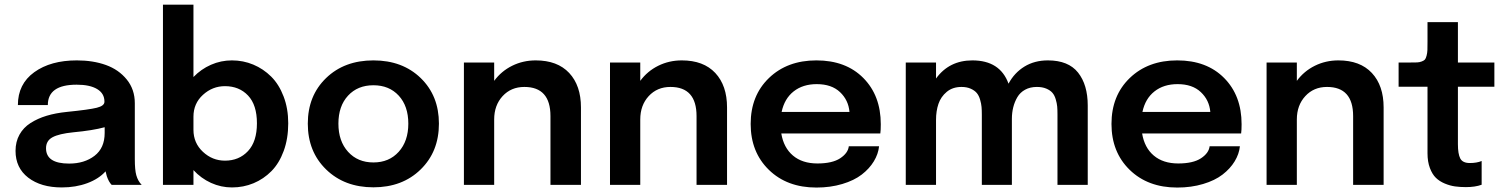

<svg xmlns="http://www.w3.org/2000/svg" viewBox="-20 -802 6536 833"><path d="M248 11.2Q157.7 11.2 102.5 -31.2Q47.4 -73.7 47.4 -147.5Q47.4 -187 64.5 -217.8Q81.5 -248.5 112.5 -268.3Q143.6 -288.1 182.4 -299.8Q221.2 -311.5 269.5 -316.4Q366.7 -326.2 399.9 -334.5Q433.1 -342.8 433.1 -360.4V-361.3Q433.1 -396.5 401.6 -415.5Q370.1 -434.6 312.5 -434.6Q187.5 -434.6 187.5 -346.2H57.6Q57.6 -437.5 128.7 -488.8Q199.7 -540 313.5 -540Q383.8 -540 439.5 -520Q495.1 -500 530 -457Q564.9 -414.1 564.9 -354V-111.8Q564.9 -64.9 571.3 -42Q578.6 -16.1 594.7 0H464.4Q452.1 -12.2 443.4 -37.6Q440.9 -44.9 438 -58.6Q408.7 -25.9 358.6 -7.3Q308.6 11.2 248 11.2ZM279.8 -92.3Q346.2 -92.3 390.1 -126Q434.1 -159.7 434.1 -225.1V-250Q381.8 -235.8 297.9 -228Q235.8 -221.7 207.8 -206.5Q179.7 -191.4 179.7 -158.7Q179.7 -92.3 279.8 -92.3Z M687 0V-781.7H819.3V-467.8Q852.1 -502 895.3 -521Q938.5 -540 986.3 -540Q1035.2 -540 1078.9 -521.7Q1122.6 -503.4 1156.5 -469.7Q1190.4 -436 1210.4 -383.5Q1230.5 -331.1 1230.5 -267.1Q1230.5 -200.7 1210.9 -147.2Q1191.4 -93.8 1157.7 -59.6Q1124 -25.4 1080.1 -7.1Q1036.1 11.2 986.3 11.2Q939 11.2 895.5 -8.5Q852.1 -28.3 819.3 -64V0ZM956.1 -428.2Q901.9 -428.2 860.6 -390.6Q819.3 -353 819.3 -295.9V-238.8Q819.3 -181.6 860.4 -143.3Q901.4 -105 956.1 -105Q1017.1 -105 1055.9 -146.5Q1094.7 -188 1094.7 -267.1Q1094.7 -346.7 1056.2 -387.5Q1017.6 -428.2 956.1 -428.2Z M1315.4 -265.6Q1315.4 -386.7 1394.8 -463.4Q1474.1 -540 1600.1 -540Q1726.1 -540 1805.2 -463.4Q1884.3 -386.7 1884.3 -265.6Q1884.3 -144 1804.9 -66.7Q1725.6 10.7 1600.1 10.7Q1474.6 10.7 1395 -66.7Q1315.4 -144 1315.4 -265.6ZM1490.2 -143.3Q1532.2 -97.2 1600.1 -97.2Q1668 -97.2 1709.7 -143.3Q1751.5 -189.5 1751.5 -265.6Q1751.5 -341.8 1710 -387Q1668.5 -432.1 1600.1 -432.1Q1531.7 -432.1 1490 -387Q1448.2 -341.8 1448.2 -265.6Q1448.2 -189.5 1490.2 -143.3Z M1992.7 0V-530.8H2124V-451.2Q2154.8 -493.2 2201.9 -516.6Q2249 -540 2304.2 -540Q2398.4 -540 2449.5 -485.4Q2500.5 -430.7 2500.5 -335.9V0H2368.2V-298.3Q2368.2 -424.8 2254.9 -424.8Q2197.3 -424.8 2160.6 -385Q2124 -345.2 2124 -283.7V0Z M2626.5 0V-530.8H2757.8V-451.2Q2788.6 -493.2 2835.7 -516.6Q2882.8 -540 2938 -540Q3032.2 -540 3083.3 -485.4Q3134.3 -430.7 3134.3 -335.9V0H3002V-298.3Q3002 -424.8 2888.7 -424.8Q2831.1 -424.8 2794.4 -385Q2757.8 -345.2 2757.8 -283.7V0Z M3793.9 -167.5Q3790.5 -133.8 3771.2 -102.1Q3752 -70.3 3718.8 -44.7Q3685.5 -19 3634.3 -3.7Q3583 11.7 3522 11.7Q3394.5 11.7 3315.7 -65.2Q3236.8 -142.1 3236.8 -264.2Q3236.8 -387.2 3316.2 -463.6Q3395.5 -540 3522 -540Q3649.9 -540 3725.6 -463.6Q3801.3 -387.2 3801.3 -263.2Q3801.3 -236.8 3799.3 -223.1H3369.6Q3379.9 -161.1 3420.4 -127Q3460.9 -92.8 3526.4 -92.8Q3590.8 -92.8 3625 -115.2Q3659.2 -137.7 3662.6 -167.5ZM3523.4 -437Q3463.4 -437 3423.3 -405.5Q3383.3 -374 3371.1 -316.4H3665.5Q3661.1 -367.7 3624.5 -402.3Q3587.9 -437 3523.4 -437Z M3909.7 0V-530.8H4041V-461.4Q4098.1 -540 4198.7 -540Q4318.8 -540 4355.5 -439Q4380.9 -486.3 4424.6 -513.2Q4468.3 -540 4526.4 -540Q4615.2 -540 4657.2 -487.1Q4699.2 -434.1 4699.2 -344.2V0H4567.9V-305.7Q4567.9 -325.7 4566.7 -339.8Q4565.4 -354 4560.3 -371.3Q4555.2 -388.7 4545.9 -399.4Q4536.6 -410.2 4519.5 -417.5Q4502.4 -424.8 4478.5 -424.8Q4449.2 -424.8 4427.5 -412.8Q4405.8 -400.9 4393.8 -380.4Q4381.8 -359.9 4376 -336.4Q4370.1 -313 4370.1 -286.1V0H4239.7V-304.7Q4239.7 -323.7 4238.5 -337.9Q4237.3 -352.1 4232.2 -369.6Q4227.1 -387.2 4218 -398.2Q4209 -409.2 4191.9 -417Q4174.8 -424.8 4151.4 -424.8Q4113.3 -424.8 4087.6 -403.6Q4062 -382.3 4051.5 -351.3Q4041 -320.3 4041 -281.7V0Z M5359.4 -167.5Q5356 -133.8 5336.7 -102.1Q5317.4 -70.3 5284.2 -44.7Q5251 -19 5199.7 -3.7Q5148.4 11.7 5087.4 11.7Q4960 11.7 4881.1 -65.2Q4802.2 -142.1 4802.2 -264.2Q4802.2 -387.2 4881.6 -463.6Q4960.9 -540 5087.4 -540Q5215.3 -540 5291 -463.6Q5366.7 -387.2 5366.7 -263.2Q5366.7 -236.8 5364.7 -223.1H4935.1Q4945.3 -161.1 4985.8 -127Q5026.4 -92.8 5091.8 -92.8Q5156.2 -92.8 5190.4 -115.2Q5224.6 -137.7 5228 -167.5ZM5088.9 -437Q5028.8 -437 4988.8 -405.5Q4948.7 -374 4936.5 -316.4H5231Q5226.6 -367.7 5189.9 -402.3Q5153.3 -437 5088.9 -437Z M5475.1 0V-530.8H5606.4V-451.2Q5637.2 -493.2 5684.3 -516.6Q5731.4 -540 5786.6 -540Q5880.9 -540 5931.9 -485.4Q5982.9 -430.7 5982.9 -335.9V0H5850.6V-298.3Q5850.6 -424.8 5737.3 -424.8Q5679.7 -424.8 5643.1 -385Q5606.4 -345.2 5606.4 -283.7V0Z M6339.8 9.8Q6314.5 9.8 6293 6.8Q6271.5 3.9 6248.5 -5.6Q6225.6 -15.1 6209.7 -30.5Q6193.8 -45.9 6183.6 -73.2Q6173.3 -100.6 6173.3 -136.7V-425.8H6047.9V-530.8H6098.6Q6118.2 -530.8 6128.4 -531.2Q6138.7 -531.7 6148.4 -535.4Q6158.2 -539.1 6162.1 -543.7Q6166 -548.3 6169.2 -560.1Q6172.4 -571.8 6172.9 -585Q6173.3 -598.1 6173.3 -621.6V-706.1H6305.2V-530.8H6463.4V-425.8H6305.2V-176.3Q6305.2 -134.3 6315.4 -114.5Q6325.7 -94.7 6356.9 -94.7Q6387.2 -94.7 6408.2 -103.5V-0.5Q6380.4 9.8 6339.8 9.8Z"/></svg>

Font: Epilogue SemiBold
Style: Regular
Weight: 600
Designer: Tyler Finck
Foundry: Etcetera Type Co
Version: Version 2.112